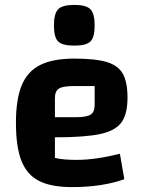

<svg xmlns="http://www.w3.org/2000/svg" viewBox="-20 -751 595 783"><path d="M469 -124 487 -20Q396 12 274 12Q189 12 139.5 -13Q90 -38 67.5 -95Q45 -152 45 -250Q45 -346 68.5 -403Q92 -460 144 -486Q196 -512 283 -512Q369 -512 415.5 -498Q462 -484 481 -450Q500 -416 500 -353Q500 -286 475.5 -252Q451 -218 389 -204.5Q327 -191 204 -191V-107Q235 -99 293 -99Q369 -99 469 -124ZM204 -351V-273H289Q333 -273 349.5 -283.5Q366 -294 366 -323V-400H280Q236 -400 220 -389.5Q204 -379 204 -351ZM200 -647Q200 -696 217.5 -713.5Q235 -731 283 -731Q331 -731 348.5 -713.5Q366 -696 366 -647Q366 -599 349 -582Q332 -565 283 -565Q234 -565 217 -582Q200 -599 200 -647Z"/></svg>

Font: Changa SemiBold
Style: Regular
Weight: 600
Designer: Eduardo Rodriguez Tunni
Foundry: Eduardo Rodriguez Tunni
Version: Version 2.002; ttfautohint (v1.5) -l 8 -r 50 -G 150 -x 14 -H